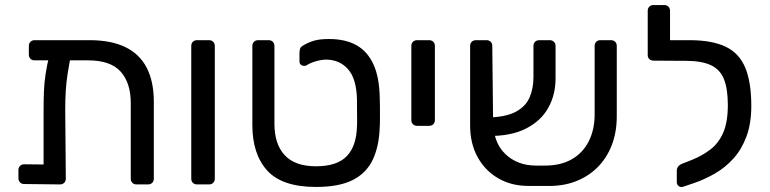

<svg xmlns="http://www.w3.org/2000/svg" viewBox="-20 -730 3048 760"><path d="M117.1 -491.1Q106.9 -491.1 100.6 -497.4Q94.2 -503.8 94.2 -514V-548.1Q94.2 -558.3 100.6 -564.6Q106.9 -571 117.1 -571H333.7Q420.2 -571 476.7 -543.3Q533.1 -515.7 561 -461.4Q588.9 -407.1 588.9 -326.8V-22.9Q588.9 -12.7 582.6 -6.4Q576.2 0 566 0H520.5Q510.3 0 503.9 -6.3Q497.6 -12.6 497.6 -22.7V-321.8Q497.6 -402.1 457.5 -446.6Q417.5 -491.1 328.5 -491.1ZM206.9 -539.7H232.2Q247.4 -539.7 254.7 -532.3Q262.1 -524.9 260.7 -514.1Q253 -472.4 247.7 -438.3Q242.4 -404.1 240.3 -370.3Q238.2 -336.5 238.2 -294.6L240.5 -22.9Q240.5 -12.7 234.1 -6.4Q227.7 0 217.6 0L75.8 -1.6Q65.6 -1.6 59.3 -8Q52.9 -14.4 52.9 -24.6V-56.7Q52.9 -66.9 59.3 -73.3Q65.6 -79.7 75.8 -79.7L152.5 -78.9V-290.5Q152.5 -331.8 153.8 -366.3Q155.1 -400.8 160.3 -435.9Q165.4 -471.1 176.4 -514.9Q179.4 -526.1 185.6 -532.9Q191.9 -539.7 206.9 -539.7Z M760 0Q749.8 0 743.4 -6.4Q737.1 -12.7 737.1 -22.9V-548.1Q737.1 -558.3 743.4 -564.6Q749.8 -571 760 -571H807.4Q817.6 -571 823.9 -564.6Q830.3 -558.3 830.3 -548.1V-22.9Q830.3 -12.7 823.9 -6.4Q817.6 0 807.4 0Z M1231.2 10Q1097 10 1037.9 -54.7Q978.9 -119.5 978.9 -235.3V-548.1Q978.9 -558.3 985.3 -564.6Q991.6 -571 1001.8 -571H1043.4Q1053.6 -571 1059.9 -564.6Q1066.3 -558.3 1066.3 -548.1V-240.3Q1066.3 -159.5 1107 -115.7Q1147.7 -71.8 1231 -71.8Q1314.1 -71.8 1352.8 -112Q1391.4 -152.1 1393.1 -232.2Q1393.9 -242.4 1393.5 -262.7Q1393.1 -282.9 1393.1 -303.7Q1393.1 -324.5 1393.1 -334.5Q1391.4 -417.8 1357.8 -455.9Q1324.3 -494 1270.1 -494Q1253.4 -494 1231.4 -487.8Q1209.3 -481.7 1193.6 -471.6Q1184.6 -466.8 1175 -471.2Q1165.4 -475.7 1165.4 -486.6V-518.4Q1165.4 -527.7 1167.3 -535.6Q1169.1 -543.4 1178.1 -548.8Q1197.8 -561.1 1221.2 -568.4Q1244.5 -575.6 1282.1 -575.6Q1347 -575.6 1390.9 -551.1Q1434.7 -526.5 1458.1 -475.5Q1481.5 -424.6 1483.1 -345.1Q1483.9 -335.1 1483.9 -310.8Q1483.9 -286.6 1484 -261.9Q1484.1 -237.2 1483.1 -227.2Q1480.7 -150.6 1455.2 -97.3Q1429.7 -44.1 1375.5 -17Q1321.2 10 1231.2 10Z M1631.1 -231.9Q1620.9 -231.9 1614.6 -238.2Q1608.2 -244.6 1608.2 -254.8V-548.1Q1608.2 -558.3 1614.6 -564.6Q1620.9 -571 1631.1 -571H1678.5Q1688.7 -571 1695.1 -564.6Q1701.4 -558.3 1701.4 -548.1V-254.8Q1701.4 -244.6 1695.1 -238.2Q1688.7 -231.9 1678.5 -231.9Z M2133.4 -74.6Q2197.7 -73.8 2242.5 -99.1Q2287.2 -124.4 2310.5 -170.8Q2333.8 -217.1 2333.8 -276.9V-548.3Q2333.8 -558.4 2340.2 -564.7Q2346.6 -571 2356.7 -571H2398.5Q2408.7 -571 2415.1 -564.6Q2421.4 -558.3 2421.4 -548.1V-270.2Q2421.4 -205.9 2401.2 -154.4Q2381 -102.9 2344.1 -66.6Q2307.2 -30.4 2256.7 -11.4Q2206.1 7.6 2145.1 5.9H2070.1Q2005.1 5.9 1953 -23.8Q1900.9 -53.6 1870.9 -107.6Q1840.9 -161.6 1840.9 -233.3V-548.1Q1840.9 -558.3 1847.3 -564.6Q1853.7 -571 1863.9 -571H1905.6Q1915.8 -571 1922.2 -564.7Q1928.6 -558.4 1928.6 -548.3L1931.8 -252.9Q1931.8 -166.9 1979.9 -120.7Q2027.9 -74.6 2101.6 -74.6ZM1911.3 -191.6 1909.1 -264.7Q1982.6 -266.4 2022 -287.8Q2061.4 -309.2 2076.5 -345Q2091.6 -380.7 2091.6 -423.9V-547.7Q2091.6 -558.3 2098 -564.6Q2104.4 -571 2114.6 -571H2156.1Q2166.3 -571 2172.7 -564.4Q2179.1 -557.9 2179.1 -547.7V-419.8Q2179.1 -354.7 2150 -302.8Q2121 -251 2061.6 -220.9Q2002.2 -190.8 1911.3 -191.6Z M2683.8 9.3Q2674.6 12.1 2666.8 6.7Q2659 1.3 2659 -8.9V-55.2Q2659 -63.8 2664.7 -71.1Q2670.3 -78.3 2681.1 -82.3L2719.5 -97.4Q2759.4 -113.5 2791.7 -138Q2823.9 -162.4 2842.5 -204.3Q2861 -246.2 2861 -314.2Q2861 -379 2845.4 -417.3Q2829.9 -455.5 2793.3 -472.3Q2756.8 -489.2 2694.4 -489.2H2663.6Q2653.6 -489.2 2647.1 -495.6Q2640.6 -501.9 2640.6 -512.1V-548.4Q2640.6 -558.4 2647.1 -564.7Q2653.6 -571 2663.6 -571H2707.8Q2799.1 -571 2852.9 -544.9Q2906.7 -518.8 2930.3 -461.3Q2953.9 -403.9 2953.9 -310.6Q2953.9 -241.3 2934.8 -190Q2915.8 -138.6 2883.3 -102.7Q2850.9 -66.8 2810 -43.2Q2769.2 -19.6 2725.4 -4.8ZM2686 -489.2 2566.8 -490Q2556.6 -490 2550.3 -496Q2543.9 -501.9 2543.9 -512.1V-687.1Q2543.9 -697.3 2550.3 -703.6Q2556.6 -710 2566.8 -710H2609.3Q2619.5 -710 2625.9 -703.6Q2632.2 -697.3 2632.2 -687.1V-571H2688.4Z"/></svg>

Font: Rubik Light
Style: Regular
Weight: 300
Designer: Hubert and Fischer
Foundry: Hubert and Fischer
Version: Version 2.300;gftools[0.9.30]